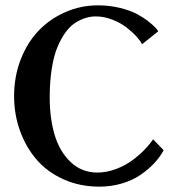

<svg xmlns="http://www.w3.org/2000/svg" viewBox="-20 -679 654 711"><path d="M583 -126 585.9 -122.1Q571.8 -96.7 550.8 -74.2Q529.8 -51.8 500.7 -31.7Q471.7 -11.7 432.1 0.2Q392.6 12.2 348.1 12.2Q275.4 12.2 214.8 -15.1Q154.3 -42.5 114.7 -88.9Q75.2 -135.3 53.7 -195.6Q32.2 -255.9 32.2 -323.2Q32.2 -395.5 56.6 -458.5Q81.1 -521.5 122.8 -565.2Q164.6 -608.9 221.7 -634Q278.8 -659.2 342.8 -659.2Q385.7 -659.2 424.3 -649.7Q462.9 -640.1 487.3 -627Q511.7 -613.8 530.3 -599.1Q548.8 -584.5 556.9 -575.2Q564.9 -565.9 565.9 -563L505.9 -515.1Q501 -526.4 486.3 -542.7Q471.7 -559.1 449.7 -576.4Q427.7 -593.8 396.7 -606Q365.7 -618.2 335 -618.2Q316.4 -618.2 298.6 -613Q280.8 -607.9 260.7 -595.7Q240.7 -583.5 223.9 -560.8Q207 -538.1 193.4 -506.3Q179.7 -474.6 171.9 -426Q164.1 -377.4 164.1 -317.9Q164.1 -240.2 182.6 -178.7Q201.2 -117.2 241.9 -78.6Q282.7 -40 340.8 -40Q374 -40 408 -52.5Q441.9 -64.9 468.3 -84.2Q494.6 -103.5 514.4 -123.8Q534.2 -144 546.9 -163.1Z"/></svg>

Font: Linux Libertine G
Style: Bold
Weight: 700
Designer: Philipp H. Poll
Foundry: Philipp H. Poll
Version: Version 5.0.3